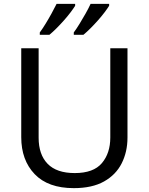

<svg xmlns="http://www.w3.org/2000/svg" viewBox="-20 -964 771 994"><path d="M640 -252Q640 -178 610 -118.5Q580 -59 518.5 -24.5Q457 10 362 10Q229 10 159.5 -62.5Q90 -135 90 -254V-714H180V-251Q180 -164 226.5 -116Q273 -68 367 -68Q464 -68 507.5 -119.5Q551 -171 551 -252V-714H640ZM545 -934Q537 -921 522 -901Q507 -881 487.5 -859Q468 -837 448.5 -817.5Q429 -798 412 -784H362V-796Q376 -815 392 -841Q408 -867 423.5 -894.5Q439 -922 449 -944H545ZM369 -934Q361 -921 346 -901Q331 -881 311.5 -859Q292 -837 272.5 -817.5Q253 -798 236 -784H186V-796Q200 -815 216 -841Q232 -867 247 -894.5Q262 -922 273 -944H369Z"/></svg>

Font: Noto Sans Meetei Mayek
Style: Regular
Weight: 400
Designer: Monotype Design Team and Neelakash Kshetrimayum
Foundry: Monotype Imaging Inc.
Version: Version 2.002